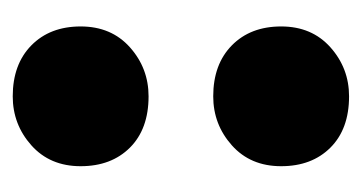

<svg xmlns="http://www.w3.org/2000/svg" viewBox="-150 -390 555 294"><g transform="rotate(90 127.0 -242.5)"><path d="M20 -89Q20 -136 52 -164.5Q84 -193 127 -193Q177 -193 205.5 -164.5Q234 -136 234 -89Q234 -42 202 -13.5Q170 15 127 15Q78 15 49 -13.5Q20 -42 20 -89ZM20 -396Q20 -443 52 -471.5Q84 -500 127 -500Q177 -500 205.5 -471.5Q234 -443 234 -396Q234 -349 202 -320.5Q170 -292 127 -292Q78 -292 49 -320.5Q20 -349 20 -396Z"/></g></svg>

Font: Bitter Black
Style: Regular
Weight: 900
Designer: Sol Matas, and Bitter project Authors
Foundry: Sol Matas
Version: Version 2.001